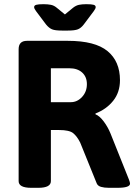

<svg xmlns="http://www.w3.org/2000/svg" viewBox="-20 -895 650 917"><path d="M276 -749Q243 -749 228.5 -755Q214 -761 200 -778L152 -842Q143 -854 143 -861Q143 -869 153 -872Q163 -875 188 -875Q208 -875 223 -872Q238 -869 251 -858L290 -826L329 -858Q343 -869 357.5 -872Q372 -875 392 -875Q418 -875 427.5 -872Q437 -869 437 -861Q437 -854 428 -842L380 -778Q367 -761 352 -755Q337 -749 304 -749ZM129 2Q69 2 69 -30V-660Q69 -700 109 -700H304Q434 -700 493.5 -651Q553 -602 553 -512Q553 -454 520.5 -413.5Q488 -373 436 -353V-349Q455 -342 475 -315.5Q495 -289 508 -257L596 -37Q601 -24 601 -18Q601 2 541 2H500Q478 2 462.5 -2.5Q447 -7 442 -19L363 -214Q348 -244 329.5 -259Q311 -274 262 -274H223V-30Q223 2 163 2ZM223 -407H318Q349 -407 372 -432Q395 -457 395 -493Q395 -528 372.5 -548.5Q350 -569 311 -569H223Z"/></svg>

Font: Asap
Style: Bold
Weight: 700
Designer: Pablo Cosgaya
Foundry: Omnibus-Type
Version: Version 3.001; ttfautohint (v1.8.3)